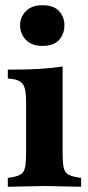

<svg xmlns="http://www.w3.org/2000/svg" viewBox="-20 -713 337 736"><path d="M10 3V-31L28 -34Q50 -38 61 -45.5Q72 -53 76 -71.5Q80 -90 80 -124V-329Q80 -373 67.5 -390.5Q55 -408 21 -411L10 -412V-446Q75 -446 123.5 -448.5Q172 -451 220 -458V-124Q220 -90 224 -71.5Q228 -53 239.5 -45.5Q251 -38 273 -34L291 -31V3L151 0ZM141.6 -537Q102 -537 79.5 -560Q57 -583 57 -616Q57 -648 79.5 -670.5Q102 -693 141.6 -693Q185.8 -693 206.4 -670.5Q227 -648 227 -616Q227 -583 206.4 -560Q185.8 -537 141.6 -537Z"/></svg>

Font: Baskervville SC
Style: Regular
Weight: 400
Designer: Alexis Faudot, Rémi Forte, Morgane Pierson, Rafael Ribas, Tanguy Vanlaeys, Rosalie Wagner, Thomas Huot-Marchand
Foundry: ANRT
Version: Version 1.100